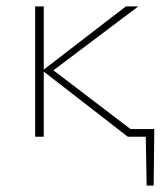

<svg xmlns="http://www.w3.org/2000/svg" viewBox="-20 -428 503 601"><path d="M439 153 436 -24H463L461 153ZM388 -24H456V0H388ZM380 0 113 -207 374 -408H413L134 -198V-218L420 0ZM90 0V-408H117V0Z"/></svg>

Font: Ysabeau Office Thin
Style: Regular
Weight: 250
Designer: Christian Thalmann (Catharsis Fonts)
Version: Version 2.001;gftools[0.9.30]; featfreeze: tnum,lnum,ss02